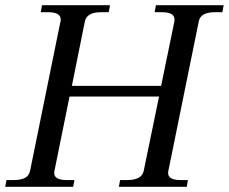

<svg xmlns="http://www.w3.org/2000/svg" viewBox="-37 -720 882 740"><path d="M825 -700 820 -673H792Q735 -673 729 -637L612 -62Q611 -59 611 -53Q611 -26 660 -26H687L683 0H421L426 -26H453Q510 -26 517 -62L576 -348H231L173 -62Q172 -59 172 -53Q172 -26 221 -26H250L245 0H-17L-12 -26H15Q44 -26 59.5 -34.5Q75 -43 79 -62L196 -637Q197 -640 197 -645Q197 -673 148 -673H120L125 -700H387L382 -673H353Q297 -673 290 -637L240 -389H584L635 -637Q638 -656 626 -664.5Q614 -673 586 -673H559L564 -700Z"/></svg>

Font: Taviraj
Style: Italic
Weight: 400
Italic angle: -12°
Designer: Katatrad Team
Foundry: CadsonDemak
Version: Version 1.001